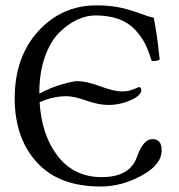

<svg xmlns="http://www.w3.org/2000/svg" viewBox="-20 -678 660 708"><path d="M34.2 -314.9Q34.2 -467.8 121.1 -563Q208 -658.2 335.9 -658.2Q387.7 -658.2 426.8 -649.2Q465.8 -640.1 496.8 -628.2Q527.8 -616.2 546.9 -612.8Q559.1 -553.7 568.8 -458Q552.7 -450.2 539.1 -454.1Q527.8 -491.2 514.4 -517.6Q501 -543.9 477.5 -569.1Q454.1 -594.2 417.5 -607.7Q380.9 -621.1 331.1 -621.1Q298.8 -621.1 264.9 -605.5Q231 -589.8 198.5 -557.9Q166 -525.9 145.5 -468Q125 -410.2 125 -334L126 -333Q166 -355 208 -366.9Q250 -378.9 265.1 -378.9Q297.4 -378.9 349.1 -359.9Q400.9 -340.8 430.2 -340.8Q453.1 -340.8 472.7 -349.1L492.2 -356.9Q501 -356.9 501 -345.2Q501 -326.2 461.9 -308.6Q422.9 -291 378.9 -291Q343.8 -291 298.3 -307.1Q252.9 -323.2 225.1 -323.2Q174.3 -323.2 126 -300.8Q133.8 -177.7 193.8 -101.3Q253.9 -24.9 355 -24.9Q459 -24.9 484.9 -99.1Q507.8 -165 542 -165Q576.2 -165 576.2 -124Q576.2 -70.8 502.2 -30.5Q428.2 9.8 351.1 9.8Q196.3 9.8 115.2 -80.1Q34.2 -169.9 34.2 -314.9Z"/></svg>

Font: Linux Libertine
Style: Regular
Weight: 400
Designer: Philipp H. Poll
Foundry: Philipp H. Poll
Version: Version 5.3.0 ; ttfautohint (v0.9)